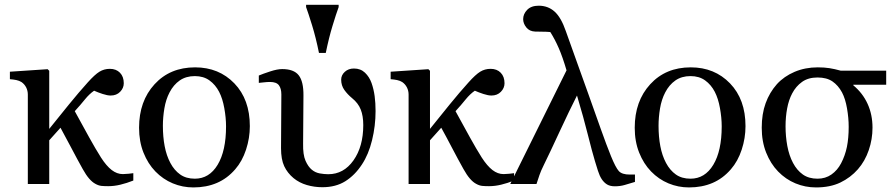

<svg xmlns="http://www.w3.org/2000/svg" viewBox="-20 -781 3792 815"><path d="M545.9 -14.6Q517.6 -3.4 491.2 2.9Q464.8 9.3 439.5 9.3Q423.3 9.3 410.6 8.1Q397.9 6.8 384.3 -1Q371.6 -7.8 358.4 -22.9Q345.2 -38.1 331.1 -63.5Q307.6 -105.5 282 -154.5Q256.3 -203.6 236.8 -238.8L189 -185.5V0H98.1V-379.4Q98.1 -396 91.1 -409.9Q84 -423.8 71.3 -432.6Q62 -438.5 49.3 -441.2Q36.6 -443.8 22 -444.8V-476.6L182.1 -487.3L189 -480.5V-233.9Q228 -282.7 271.7 -336.4Q315.4 -390.1 352.5 -431.2Q382.3 -464.4 402.1 -476.6Q421.9 -488.8 446.3 -488.8Q473.1 -488.8 489.3 -472.2Q505.4 -455.6 505.4 -427.7Q505.4 -407.2 490 -391.4Q474.6 -375.5 449.7 -375.5Q436 -375.5 415.8 -382.1Q395.5 -388.7 379.4 -396Q358.9 -381.8 340.8 -359.4Q322.8 -336.9 297.4 -309.1Q333 -244.1 359.1 -196.8Q385.3 -149.4 408.7 -112.3Q431.6 -76.7 454.1 -59.3Q476.6 -42 501.5 -42Q511.2 -42 525.9 -43.5Q540.5 -44.9 545.9 -45.9Z M1040.5 -245.6Q1040.5 -194.8 1024.4 -145.8Q1008.3 -96.7 978.5 -62.5Q944.8 -23.4 900.4 -4.4Q856 14.6 800.8 14.6Q754.9 14.6 713.4 -2.7Q671.9 -20 639.6 -53.2Q607.9 -85.9 589.1 -133.1Q570.3 -180.2 570.3 -238.8Q570.3 -351.6 636 -423.3Q701.7 -495.1 808.1 -495.1Q909.2 -495.1 974.9 -427Q1040.5 -358.9 1040.5 -245.6ZM939.5 -244.6Q939.5 -281.2 932.1 -322Q924.8 -362.8 910.2 -391.1Q894.5 -421.4 869.1 -439.7Q843.8 -458 807.1 -458Q769.5 -458 742.9 -439.5Q716.3 -420.9 699.7 -388.7Q684.1 -358.9 677.7 -320.8Q671.4 -282.7 671.4 -247.1Q671.4 -200.2 679 -160.4Q686.5 -120.6 703.1 -89.4Q719.7 -58.1 744.9 -40.3Q770 -22.5 807.1 -22.5Q868.2 -22.5 903.8 -81.5Q939.5 -140.6 939.5 -244.6Z M1516.1 -82.5Q1486.3 -37.1 1445.8 -11.7Q1405.3 13.7 1348.1 13.7Q1314.5 13.7 1282.5 4.4Q1250.5 -4.9 1226.1 -24.9Q1200.2 -46.4 1186.5 -75.4Q1172.9 -104.5 1172.9 -151.9L1174.3 -379.9Q1174.3 -405.3 1163.8 -419.2Q1153.3 -433.1 1126 -433.1Q1114.3 -433.1 1099.9 -431.4Q1085.4 -429.7 1078.6 -429.2V-460.4Q1096.2 -467.8 1126.7 -477.8Q1157.2 -487.8 1177.7 -487.8Q1227.5 -487.8 1248 -461.4Q1268.6 -435.1 1268.1 -375.5L1266.6 -171.9Q1265.6 -124 1276.9 -98.6Q1288.1 -73.2 1303.7 -60.5Q1318.4 -48.3 1337.4 -44.9Q1356.4 -41.5 1373.5 -41.5Q1439 -41.5 1480.5 -100.3Q1522 -159.2 1522 -250Q1522 -289.1 1511.2 -316.2Q1500.5 -343.3 1474.6 -364.3Q1455.6 -379.9 1441.9 -398.9Q1428.2 -418 1428.2 -442.9Q1428.2 -461.9 1443.6 -476.1Q1459 -490.2 1482.4 -490.2Q1510.7 -490.2 1529.3 -472.4Q1547.9 -454.6 1557.1 -428.7Q1566.4 -402.3 1570.3 -373Q1574.2 -343.8 1574.2 -309.6Q1574.2 -246.6 1559.3 -185.8Q1544.4 -125 1516.1 -82.5ZM1417.5 -751Q1406.7 -721.7 1391.4 -671.1Q1376 -620.6 1362.8 -556.2H1334Q1320.8 -621.6 1304.7 -673.6Q1288.6 -725.6 1279.3 -751V-760.7H1417.5Z M2162.1 -14.6Q2133.8 -3.4 2107.4 2.9Q2081.1 9.3 2055.7 9.3Q2039.6 9.3 2026.9 8.1Q2014.2 6.8 2000.5 -1Q1987.8 -7.8 1974.6 -22.9Q1961.4 -38.1 1947.3 -63.5Q1923.8 -105.5 1898.2 -154.5Q1872.6 -203.6 1853 -238.8L1805.2 -185.5V0H1714.4V-379.4Q1714.4 -396 1707.3 -409.9Q1700.2 -423.8 1687.5 -432.6Q1678.2 -438.5 1665.5 -441.2Q1652.8 -443.8 1638.2 -444.8V-476.6L1798.3 -487.3L1805.2 -480.5V-233.9Q1844.2 -282.7 1887.9 -336.4Q1931.6 -390.1 1968.8 -431.2Q1998.5 -464.4 2018.3 -476.6Q2038.1 -488.8 2062.5 -488.8Q2089.4 -488.8 2105.5 -472.2Q2121.6 -455.6 2121.6 -427.7Q2121.6 -407.2 2106.2 -391.4Q2090.8 -375.5 2065.9 -375.5Q2052.2 -375.5 2032 -382.1Q2011.7 -388.7 1995.6 -396Q1975.1 -381.8 1957 -359.4Q1939 -336.9 1913.6 -309.1Q1949.2 -244.1 1975.3 -196.8Q2001.5 -149.4 2024.9 -112.3Q2047.9 -76.7 2070.3 -59.3Q2092.8 -42 2117.7 -42Q2127.4 -42 2142.1 -43.5Q2156.7 -44.9 2162.1 -45.9Z M2315.9 -645Q2300.3 -646.5 2280 -646.5Q2259.8 -646.5 2251.5 -647Q2227.1 -647.9 2213.9 -664.8Q2200.7 -681.6 2200.7 -699.7Q2200.7 -721.7 2217.8 -739.3Q2234.9 -756.8 2266.6 -756.8Q2306.2 -756.8 2334 -731.9Q2361.8 -707 2381.8 -648.9Q2404.3 -584.5 2428.7 -517.8Q2453.1 -451.2 2476.1 -385.7Q2504.9 -305.2 2530 -234.1Q2555.2 -163.1 2573.7 -117.7Q2593.3 -69.8 2606.7 -54.9Q2620.1 -40 2653.3 -40H2675.3V-8.8Q2650.9 -1.5 2631.6 4.2Q2612.3 9.8 2590.3 9.8Q2569.8 9.8 2556.9 2Q2543.9 -5.9 2534.2 -20.5Q2524.9 -34.7 2518.1 -56.2Q2511.2 -77.6 2505.4 -97.2Q2493.2 -137.7 2475.3 -209.2Q2457.5 -280.8 2429.2 -375.5Q2396.5 -311 2355.2 -221.9Q2314 -132.8 2288.6 -81.1Q2275.9 -55.7 2269.8 -37.6Q2263.7 -19.5 2257.3 0H2146L2384.8 -482.4Q2368.2 -539.1 2351.8 -576.7Q2335.4 -614.3 2315.9 -645Z M3144.5 -245.6Q3144.5 -194.8 3128.4 -145.8Q3112.3 -96.7 3082.5 -62.5Q3048.8 -23.4 3004.4 -4.4Q2960 14.6 2904.8 14.6Q2858.9 14.6 2817.4 -2.7Q2775.9 -20 2743.7 -53.2Q2711.9 -85.9 2693.1 -133.1Q2674.3 -180.2 2674.3 -238.8Q2674.3 -351.6 2740 -423.3Q2805.7 -495.1 2912.1 -495.1Q3013.2 -495.1 3078.9 -427Q3144.5 -358.9 3144.5 -245.6ZM3043.5 -244.6Q3043.5 -281.2 3036.1 -322Q3028.8 -362.8 3014.2 -391.1Q2998.5 -421.4 2973.1 -439.7Q2947.8 -458 2911.1 -458Q2873.5 -458 2846.9 -439.5Q2820.3 -420.9 2803.7 -388.7Q2788.1 -358.9 2781.7 -320.8Q2775.4 -282.7 2775.4 -247.1Q2775.4 -200.2 2783 -160.4Q2790.5 -120.6 2807.1 -89.4Q2823.7 -58.1 2848.9 -40.3Q2874 -22.5 2911.1 -22.5Q2972.2 -22.5 3007.8 -81.5Q3043.5 -140.6 3043.5 -244.6Z M3550.3 -87.9Q3567.4 -120.6 3575 -157.7Q3582.5 -194.8 3582.5 -242.7Q3582.5 -280.3 3575.4 -321Q3568.4 -361.8 3554.2 -388.7Q3538.1 -418.5 3513.7 -435.3Q3489.3 -452.1 3450.2 -452.1Q3410.6 -452.1 3384.5 -433.3Q3358.4 -414.6 3342.8 -384.8Q3328.1 -357.4 3321.3 -321Q3314.5 -284.7 3314.5 -245.1Q3314.5 -202.1 3322 -161.4Q3329.6 -120.6 3346.2 -89.4Q3362.8 -58.1 3387.9 -40.3Q3413.1 -22.5 3450.2 -22.5Q3483.9 -22.5 3509.3 -40.3Q3534.7 -58.1 3550.3 -87.9ZM3548.8 -481H3741.7V-421.4H3602.1V-418.9Q3642.1 -385.7 3662.8 -340.1Q3683.6 -294.4 3683.6 -239.3Q3683.6 -189.9 3667.7 -143.6Q3651.9 -97.2 3621.6 -62.5Q3590.3 -26.9 3546.9 -6.1Q3503.4 14.6 3443.8 14.6Q3397.9 14.6 3356.4 -2.7Q3314.9 -20 3282.7 -53.2Q3251 -85.9 3232.2 -133.1Q3213.4 -180.2 3213.4 -238.8Q3213.4 -297.4 3230 -343Q3246.6 -388.7 3277.8 -423.8Q3308.1 -457 3353 -476.1Q3397.9 -495.1 3451.2 -495.1Q3479 -495.1 3500.7 -491.7Q3522.5 -488.3 3548.8 -481Z"/></svg>

Font: UniBurma_GGSerif
Style: Book
Weight: 400
Designer: Victor San Kho Lin (for Burmese only and related typography optimization with it)
Foundry: http://www.unimm.org
Version: 2.0